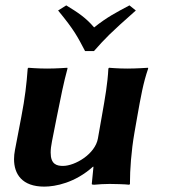

<svg xmlns="http://www.w3.org/2000/svg" viewBox="-20 -684 631 714"><path d="M325.6 -64H327.6L321.3 0C321 2 323.8 3 329.8 3C343.4 1.3 373.3 0 387.8 0C400.4 0 448.2 1 460.8 3L463.3 0C463.3 -2 463.3 -4 463.3 -6.1C463.3 -49.8 467.6 -120.4 480.2 -192L490.2 -249C503.5 -324 512.6 -376 531 -429L530.5 -432C530.5 -432 488 -429 453 -429C419 -429 385.5 -432 385.5 -432L383 -429C380.1 -373 371.6 -325 358.2 -249L344.1 -169C333.9 -111 259 -67 214.2 -67C190.4 -67 168.4 -73.3 168.4 -116.5C168.4 -127.9 169.9 -141.9 173.4 -159L191.2 -249C206.2 -324 216.9 -377.5 231 -429L230.5 -432C230.5 -432 190 -429 155 -429C121 -429 85.5 -432 85.5 -432L83 -429C78.9 -372 73.1 -321 59.2 -249L35.6 -126C33.4 -114.5 32.2 -103.1 32.2 -92.1C32.2 -36.6 62 10 144.6 10C185.6 10 259 -4 325.6 -64ZM196.1 -645C257 -571 268 -548 296.4 -494H329.4C371.9 -542 387.9 -559 485.1 -645L461.4 -664C412.8 -638 378.8 -621 330 -582C298.5 -619 268.8 -638 226.4 -664Z"/></svg>

Font: Linux Biolinum O 
Style: Bold Italic
Weight: 700
Designer: Philipp H. Poll
Foundry: Philipp H. Poll
Version: Version 1.3.2